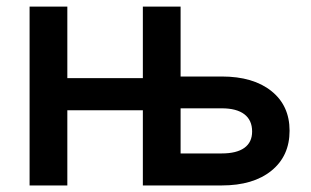

<svg xmlns="http://www.w3.org/2000/svg" viewBox="-20 -566 950 586"><path d="M511.2 0V-97.7H656.7Q702.1 -97.7 725.8 -114.7Q749.5 -131.8 749.5 -164.6Q749.5 -199.2 725.8 -217.3Q702.1 -235.4 656.7 -235.4H497.1V-332.5H656.7Q752.9 -332.5 808.3 -288.1Q863.8 -243.7 863.8 -167Q863.8 -89.8 808.3 -44.9Q752.9 0 656.7 0ZM70.3 0V-545.9H185.5V0ZM155.3 -229.5V-327.6H445.8V-229.5ZM416 0V-545.9H531.2V0Z"/></svg>

Font: Inter
Style: 540
Weight: 540
Designer: Rasmus Andersson
Foundry: rsms
Version: Version 4.001;git-66647c0bb